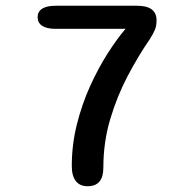

<svg xmlns="http://www.w3.org/2000/svg" viewBox="-20 -639 659 666"><path d="M110.5 -579.5Q110.5 -598.5 126.2 -608.8Q142 -619 172.5 -619H456Q523 -619 523 -568.5Q523 -549 517 -535Q511 -521 498.5 -501.5Q460 -445.5 423.2 -376Q386.5 -306.5 362.5 -226.2Q338.5 -146 338.5 -57.5Q338.5 7 284 7Q257 7 243 -11Q229 -29 229 -63Q229 -136.5 246.5 -206.8Q264 -277 292.2 -339.5Q320.5 -402 353 -453Q385.5 -504 415.5 -539H172.5Q142 -539 126.2 -549.5Q110.5 -560 110.5 -579.5Z"/></svg>

Font: Sono ExtraLight Monospace Medium
Style: Regular
Weight: 500
Version: Version 2.112